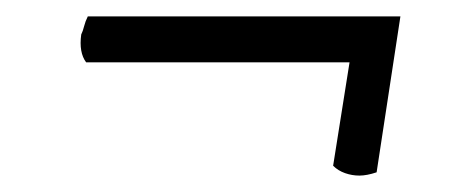

<svg xmlns="http://www.w3.org/2000/svg" viewBox="-20 -338 572 234"><path d="M418 -124Q409 -124 400.5 -127Q392 -130 386 -136L406 -262H85Q76 -274 79 -296Q81 -300 82.5 -306Q84 -312 87 -318H468L439 -128Q427 -124 418 -124Z"/></svg>

Font: Petrona Medium
Style: Italic
Weight: 500
Italic angle: -9°
Designer: Ringo R. Seeber
Foundry: Ringo R. Seeber
Version: Version 2.001; ttfautohint (v1.8.3)